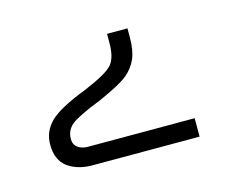

<svg xmlns="http://www.w3.org/2000/svg" viewBox="-47 -751 380 324"><g transform="rotate(-15 143.5 -589.0)"><path d="M80.1 -484.9Q54.2 -484.9 37.1 -497.3Q20 -509.8 20 -537.1Q20 -559.6 36.1 -575.9Q52.2 -592.3 100.1 -610.8Q141.1 -627.9 151.1 -639.6Q161.1 -651.4 161.1 -676.8V-692.9H196.8V-676.8Q196.8 -654.8 190.7 -640.4Q184.6 -626 171.6 -615.2Q158.7 -604.5 121.1 -587.9Q79.1 -571.3 67.6 -561.8Q56.2 -552.2 56.2 -537.1Q56.2 -527.3 63.2 -522.2Q70.3 -517.1 80.1 -517.1H267.1V-484.9Z"/></g></svg>

Font: Droid Arabic Kufi
Style: Regular
Weight: 400
Designer: Pascal Zoghbi
Foundry: Irfont.ir
Version: Version 1.00 February 28, 2013, initial release